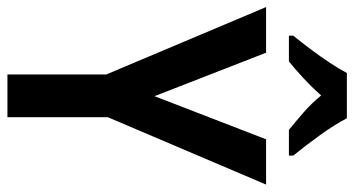

<svg xmlns="http://www.w3.org/2000/svg" viewBox="-244 -826 977 530"><g transform="rotate(90 245.0 -561.5)"><path d="M246 -499 365 -807H490L304 -370V-93H186V-366L0 -807H126ZM307 -1030Q324 -997 353.5 -956Q383 -915 410 -882V-870H339Q318 -887 292 -909.5Q266 -932 244 -959Q220 -932 194.5 -908.5Q169 -885 150 -870H79V-882Q96 -903 116 -929.5Q136 -956 153.5 -982.5Q171 -1009 182 -1030Z"/></g></svg>

Font: Noto Sans Kannada UI Condensed SemiBold
Style: Regular
Weight: 600
Width: 3
Designer: Jelle Bosma - Monotype Design Team
Foundry: Monotype Imaging Inc.
Version: Version 2.005; ttfautohint (v1.8.4.7-5d5b)